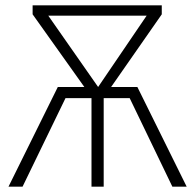

<svg xmlns="http://www.w3.org/2000/svg" viewBox="-20 -704 736 724"><path d="M498 -376H399L590 -650V-684H103V-650L298 -376H198L12 0H65L227 -334H325V0H371V-334H469L630 0H684ZM162 -645H533L350 -376Z"/></svg>

Font: Fira Sans ExtraLight
Style: Regular
Weight: 200
Designer: bBox Type GmbH & Carrois Corporate GbR & Edenspiekermann AG
Foundry: bBox Type GmbH & Carrois Corporate GbR & Edenspiekermann AG
Version: Version 4.300;PS 004.300;hotconv 1.0.88;makeotf.lib2.5.64775